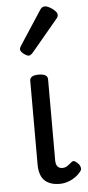

<svg xmlns="http://www.w3.org/2000/svg" viewBox="-58 -872 421 923"><g transform="rotate(-5 152.0 -411.0)"><path d="M193 17Q167 17 148 10Q129 3 117 -10Q105 -23 99.5 -42.5Q94 -62 94 -86V-489Q94 -502 104.5 -508.5Q115 -515 136 -515Q158 -515 169 -508.5Q180 -502 180 -489V-96Q180 -83 184 -74.5Q188 -66 195 -62Q202 -58 211 -58Q222 -58 230 -62Q238 -66 245 -72Q252 -78 260 -84Q267 -89 275.5 -83.5Q284 -78 293 -68Q298 -61 300 -52Q302 -43 296 -35Q285 -20 268 -8Q251 4 231.5 10.5Q212 17 193 17ZM99 -610Q88 -610 73 -622Q58 -634 58 -644Q58 -647 59 -650Q60 -653 64 -660L171 -824Q176 -832 181.5 -835.5Q187 -839 195 -839Q205 -839 218.5 -831.5Q232 -824 242.5 -813.5Q253 -803 253 -794Q253 -787 250.5 -782.5Q248 -778 241 -770L118 -623Q106 -610 99 -610Z"/></g></svg>

Font: Playwrite DE Grund
Style: Regular
Weight: 400
Designer: Veronika Burian, José Scaglione
Foundry: TypeTogether
Version: Version 1.002